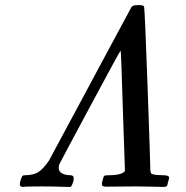

<svg xmlns="http://www.w3.org/2000/svg" viewBox="-20 -736 732 756"><path d="M71 0Q58 0 58 -11Q58 -17 62 -29Q66 -41 68 -43Q71 -46 77 -46Q113 -46 132.5 -59.5Q152 -73 173 -104Q174 -106 255 -256.5Q336 -407 416 -556.5Q496 -706 497 -707Q499 -711 504 -713Q509 -716 525 -716Q543 -716 547 -711Q550 -707 561 -398Q572 -89 572 -65Q573 -51 581 -50Q595 -46 623 -46Q646 -46 646 -36Q646 -35 643 -23Q642 -21 641 -17Q640 -13 640 -11.5Q640 -10 639 -7.5Q638 -5 637.5 -4.5Q637 -4 635.5 -2.5Q634 -1 632.5 -1Q631 -1 629 -0.5Q627 0 624 0Q611 0 576 -1Q541 -2 514 -2Q488 -2 450.5 -1.5Q413 -1 398 -1Q384 -1 382 -7Q380 -10 383 -23Q387 -40 390 -43Q393 -46 406 -46Q461 -46 472 -63L464 -298Q457 -533 455 -536V-537Q453 -537 335 -317Q225 -112 214 -90Q211 -80 211 -75Q211 -53 244 -47Q246 -47 251 -46.5Q256 -46 258 -46Q264 -46 267 -43Q273 -39 268 -19Q264 -6 258 0H247Q185 -2 143 -2Q81 -2 71 0Z"/></svg>

Font: KaTeX_Main
Style: Italic
Weight: 400
Version: Version 1.1; ttfautohint (v1.3)